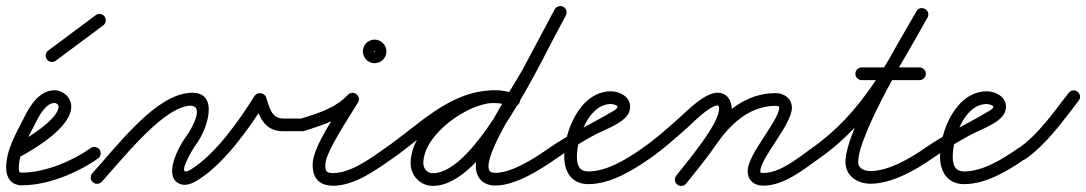

<svg xmlns="http://www.w3.org/2000/svg" viewBox="-30 -584 3592 635"><path d="M32.3 -63.5C85.6 -91.6 205.6 -163.2 205.6 -231.5C205.6 -261.5 179.5 -285.4 150 -285.4C99.4 -285.4 67.3 -232.1 48.1 -192.1C48.1 -192.1 48.1 -192.2 48.2 -192.3C48.2 -192.4 48.3 -192.5 48.3 -192.5C22.1 -140.8 -9.7 -87.7 -9.7 -28.1C-9.7 4.2 8.1 28.9 42.3 28.9C127.6 28.9 225.7 -11.7 294.1 -59.8C303.6 -66.5 305.8 -79.6 299.2 -89.1C292.5 -98.6 279.4 -100.8 269.9 -94.2C208.6 -51.1 118.9 -13.1 42.3 -13.1C32.4 -13.1 32.3 -18.9 32.3 -28.1C32.3 -80 62.9 -128.4 85.7 -173.5C85.7 -173.5 85.8 -173.6 85.8 -173.7C85.9 -173.8 85.9 -173.9 85.9 -173.9C96.6 -196 120.4 -243.4 150 -243.4C156.4 -243.4 163.6 -238.3 163.6 -231.5C163.6 -187.6 47.6 -119.1 12.7 -100.7C2.5 -95.3 -1.4 -82.6 4 -72.3C9.4 -62 22.1 -58.1 32.3 -63.5Z M154.5 -383.2C206.9 -422.2 259.2 -461.2 311.5 -500.2C320.8 -507.1 322.8 -520.2 315.8 -529.5C308.9 -538.8 295.8 -540.8 286.5 -533.8C234.1 -494.8 181.8 -455.8 129.5 -416.8C120.2 -409.9 118.2 -396.8 125.2 -387.5C132.1 -378.2 145.2 -376.2 154.5 -383.2Z M276.8 18.5C285.4 26.3 298.7 25.7 306.5 17.2C372.9 -55.5 496 -212.7 584.6 -232.5C657.6 -248.8 602.3 -154.7 584.2 -130.6C561.3 -100.1 506.4 2.5 566.4 24.8C585.9 32 607.8 22 624.1 11.8C712.1 -43.2 792.9 -157.6 847.8 -244.8C852 -251.5 841.3 -256.4 830.2 -257.6C819.1 -258.9 807.6 -256.6 810.2 -249.1C827.5 -199.2 842.5 -150 907 -150C928 -150 949 -150 970 -150C981.6 -150 991 -159.4 991 -171C991 -182.6 981.6 -192 970 -192C949 -192 928 -192 907 -192C866.1 -192 860.5 -232.2 849.8 -262.9C847.2 -270.4 839.9 -274.8 832.2 -275.7C824.5 -276.6 816.4 -273.9 812.2 -267.2C761 -185.7 684.1 -75.2 601.9 -23.8C546.5 10.8 606.1 -89.8 617.8 -105.4C660.9 -162.8 702.6 -301.9 575.4 -273.5C468.2 -249.5 351.1 -94 275.5 -11.2C267.7 -2.6 268.3 10.7 276.8 18.5Z M976.3 -151C1043.3 -172.2 1102.3 -190.6 1151.1 -241.5C1159.7 -250.4 1154.6 -262 1145.7 -268.8C1136.8 -275.5 1124.2 -277.4 1117.9 -266.7C1083.9 -209.3 1003.9 -99.6 1003.9 -39C1003.9 5.4 1026.1 30.3 1072 30.3C1141.8 30.3 1213.1 -21.3 1268 -59.8C1277.5 -66.5 1279.9 -79.5 1273.2 -89C1266.5 -98.5 1253.5 -100.9 1244 -94.2C1197.5 -61.7 1131.2 -11.7 1072 -11.7C1049.1 -11.7 1045.9 -17.6 1045.9 -39C1045.9 -80.6 1126.5 -198.7 1154.1 -245.3C1160.4 -256 1156.4 -266.7 1148.6 -272.6C1140.9 -278.5 1129.4 -279.5 1120.9 -270.5C1077.6 -225.5 1023.2 -209.9 963.7 -191C952.6 -187.5 946.5 -175.7 950 -164.7C953.5 -153.6 965.3 -147.5 976.3 -151ZM1206 -414C1206 -412.6 1210.4 -417 1209 -417C1207.6 -417 1212 -412.6 1212 -414C1212 -415.4 1207.6 -411 1209 -411C1210.4 -411 1206 -415.4 1206 -414ZM1170 -414C1170 -392.5 1187.5 -375 1209 -375C1230.5 -375 1248 -392.5 1248 -414C1248 -435.5 1230.5 -453 1209 -453C1187.5 -453 1170 -435.5 1170 -414Z M1267.9 -59.7C1371.4 -130.7 1470.3 -243.2 1604.9 -243.2C1624.5 -243.2 1644 -238.9 1662.6 -233C1673.6 -229.5 1685.5 -235.6 1689 -246.6C1692.5 -257.6 1686.4 -269.5 1675.4 -273C1652.7 -280.3 1628.9 -285.2 1604.9 -285.2C1457.9 -285.2 1356.3 -171.3 1244.1 -94.3C1234.6 -87.8 1232.1 -74.7 1238.7 -65.1C1245.2 -55.6 1258.3 -53.1 1267.9 -59.7ZM1676.2 -272.7C1652.1 -281.5 1630.8 -285.7 1604.8 -285.7C1494.3 -285.7 1328.1 -165.2 1328.1 -44.7C1328.1 -20 1338.5 2 1358.4 16.8C1371.1 26.2 1386.2 30.8 1401.9 30.8C1575.8 30.8 1757 -381.6 1841.3 -532.8C1847 -542.9 1843.4 -555.7 1833.2 -561.3C1823.1 -567 1810.3 -563.4 1804.7 -553.2C1729.8 -419 1544.2 -11.2 1401.9 -11.2C1395.2 -11.2 1388.9 -12.8 1383.6 -16.8C1374.2 -23.8 1370.1 -33.2 1370.1 -44.7C1370.1 -139.2 1518 -243.7 1604.8 -243.7C1625.9 -243.7 1642.4 -240.3 1661.8 -233.3C1672.7 -229.3 1684.8 -234.9 1688.7 -245.8C1692.7 -256.7 1687.1 -268.8 1676.2 -272.7ZM1804.4 -552.8C1769 -485.7 1733.1 -418.8 1697.3 -351.9C1697.3 -351.9 1697.4 -352 1697.5 -352.2C1697.5 -352.3 1697.6 -352.4 1697.6 -352.4C1653.3 -274.8 1543.6 -113.3 1543.6 -35.2C1543.6 4.5 1568.2 29.7 1608.3 29.7C1674.4 29.7 1756.8 -22.5 1810 -59.8C1819.5 -66.5 1821.9 -79.5 1815.2 -89C1808.5 -98.5 1795.5 -100.9 1786 -94.2C1740.8 -62.6 1664.3 -12.3 1608.3 -12.3C1591.3 -12.3 1585.6 -18.5 1585.6 -35.2C1585.6 -94.4 1695.9 -264.7 1734.1 -331.6C1734.1 -331.6 1734.1 -331.7 1734.2 -331.8C1734.3 -332 1734.4 -332.1 1734.4 -332.1C1770.2 -399.1 1806.1 -466 1841.6 -533.2C1847 -543.4 1843.1 -556.1 1832.8 -561.6C1822.6 -567 1809.9 -563.1 1804.4 -552.8Z M1810 -59.8C1850.2 -87.8 1891.7 -113.7 1934.9 -136.9C1966.7 -153.9 2013.1 -169.5 2038.6 -195.2C2048.6 -205.2 2054 -217.7 2054 -232C2054 -264.1 2019.3 -282 1991 -282C1889.7 -282 1836 -151.9 1836 -66C1836 -15.5 1861.1 25 1916 25C1987.9 25 2062.5 -20 2119.1 -59.8C2128.6 -66.5 2130.8 -79.6 2124.2 -89.1C2117.5 -98.6 2104.4 -100.8 2094.9 -94.2C2046.2 -59.9 1978.3 -17 1916 -17C1885.2 -17 1878 -38.9 1878 -66C1878 -126.8 1916 -240 1991 -240C1995.3 -240 2012 -236 2012 -232C2012 -224.4 2002.6 -219.6 1997.1 -216.3C1926.7 -174 1854.3 -141.9 1786 -94.2C1776.5 -87.6 1774.1 -74.5 1780.8 -65C1787.4 -55.5 1800.5 -53.1 1810 -59.8Z M2089.7 -65C2096.3 -55.5 2109.4 -53.1 2119 -59.7C2163.4 -90.5 2203.7 -126.6 2244 -162.4C2262.7 -179.2 2317.3 -235.3 2343.7 -235.3C2348.1 -235.3 2348.1 -227.4 2348.1 -224.4C2348.1 -172.6 2241.9 -48.5 2206.4 -2.9C2199.3 6.3 2201 19.5 2210.1 26.6C2219.3 33.7 2232.5 32 2239.6 22.9C2283 -33 2390.1 -156.1 2390.1 -224.4C2390.1 -252 2373.8 -277.3 2343.7 -277.3C2300.1 -277.3 2246.5 -220.9 2216 -193.8C2177 -159.1 2138 -124 2095 -94.3C2085.5 -87.7 2083.1 -74.6 2089.7 -65ZM2239.4 23.1C2272.7 -18.7 2307.1 -60 2337.3 -104.1C2383.8 -172 2447.9 -234 2535.2 -234C2539.8 -234 2547.1 -233.4 2547.1 -227.5C2547.1 -186.5 2442.7 -73.8 2442.7 -18.6C2442.7 12.1 2464.1 30 2494 30C2562.6 30 2625.5 -21.8 2679.1 -59.9C2688.6 -66.6 2690.8 -79.7 2684.1 -89.1C2677.4 -98.6 2664.3 -100.8 2654.9 -94.1C2609.5 -62 2551.5 -12 2494 -12C2486.6 -12 2484.7 -11.6 2484.7 -18.6C2484.7 -60.7 2589 -172.8 2589 -227.5C2589 -257.9 2563.7 -276 2535.2 -276C2433.2 -276 2357.3 -207.8 2302.7 -127.9C2273.1 -84.6 2239.3 -44.1 2206.6 -3.1C2199.4 6 2200.8 19.2 2209.9 26.4C2219 33.6 2232.2 32.2 2239.4 23.1Z M2679 -59.8C2849.9 -179.1 2936.9 -348.2 3037.3 -525.7C3044.2 -537.8 3038.5 -549.1 3029.3 -554.3C3020.2 -559.4 3007.6 -558.5 3000.7 -546.3C2947.2 -451.7 2766.2 -155.6 2766.2 -48.3C2766.2 -1.5 2806.1 23.6 2849.3 23.6C2918.9 23.6 2997.8 -21.1 3053 -59.8C3062.5 -66.5 3064.9 -79.5 3058.2 -89C3051.5 -98.5 3038.5 -100.9 3029 -94.2C2981.4 -60.9 2909.5 -18.4 2849.3 -18.4C2829.9 -18.4 2808.2 -25.6 2808.2 -48.3C2808.2 -141.6 2989.9 -441.9 3037.3 -525.7C3044.2 -537.8 3038.5 -549.1 3029.3 -554.3C3020.2 -559.4 3007.6 -558.5 3000.7 -546.3C2903.7 -374.9 2820.1 -209.4 2655 -94.2C2645.5 -87.6 2643.1 -74.5 2649.8 -65C2656.4 -55.5 2669.5 -53.1 2679 -59.8ZM2820 -319C2883.7 -319 2947.3 -319 3011 -319C3022.6 -319 3032 -328.4 3032 -340C3032 -351.6 3022.6 -361 3011 -361C2947.3 -361 2883.7 -361 2820 -361C2808.4 -361 2799 -351.6 2799 -340C2799 -328.4 2808.4 -319 2820 -319Z M3053 -59.8C3093.2 -87.8 3134.7 -113.7 3177.9 -136.9C3209.7 -153.9 3256.1 -169.5 3281.6 -195.2C3291.6 -205.2 3297 -217.7 3297 -232C3297 -264.1 3262.3 -282 3234 -282C3132.7 -282 3079 -151.9 3079 -66C3079 -15.5 3104.1 25 3159 25C3230.9 25 3305.5 -20 3362.1 -59.8C3371.6 -66.5 3373.8 -79.6 3367.2 -89.1C3360.5 -98.6 3347.4 -100.8 3337.9 -94.2C3289.2 -59.9 3221.3 -17 3159 -17C3128.2 -17 3121 -38.9 3121 -66C3121 -126.8 3159 -240 3234 -240C3238.3 -240 3255 -236 3255 -232C3255 -224.4 3245.6 -219.6 3240.1 -216.3C3169.7 -174 3097.3 -141.9 3029 -94.2C3019.5 -87.6 3017.1 -74.5 3023.8 -65C3030.4 -55.5 3043.5 -53.1 3053 -59.8Z M3362.2 -58.5C3433.4 -109.2 3484.5 -182.9 3537.6 -251.1C3544.7 -260.3 3543 -273.5 3533.9 -280.6C3524.7 -287.7 3511.5 -286 3504.4 -276.9C3454 -212.1 3405.5 -140.8 3337.8 -92.8C3328.4 -86.1 3326.2 -73 3332.9 -63.5C3339.6 -54 3352.7 -51.8 3362.2 -58.5Z"/></svg>

Font: FRB American Cursive Guidelines Arrows Medium
Style: Italic
Weight: 500
Italic angle: -25°
Version: Version 2.0;Modular Font Editor K font №1